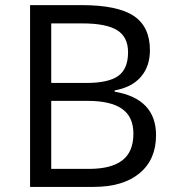

<svg xmlns="http://www.w3.org/2000/svg" viewBox="-20 -734 688 754"><path d="M98.1 -713.9H299.8Q441.9 -713.9 505.4 -671.4Q568.8 -628.9 568.8 -537.1Q568.8 -473.6 533.4 -432.4Q498 -391.1 430.2 -378.9V-374Q592.8 -346.2 592.8 -203.1Q592.8 -107.4 528.1 -53.7Q463.4 0 347.2 0H98.1ZM181.2 -408.2H317.9Q405.8 -408.2 444.3 -435.8Q482.9 -463.4 482.9 -528.8Q482.9 -588.9 439.9 -615.5Q397 -642.1 303.2 -642.1H181.2ZM181.2 -337.9V-70.8H330.1Q416.5 -70.8 460.2 -104.2Q503.9 -137.7 503.9 -209Q503.9 -275.4 459.2 -306.6Q414.6 -337.9 323.2 -337.9Z"/></svg>

Font: f3_1792  
Style: Regular
Weight: 400
Foundry: Ascender Corporation
Version: Version 1.10